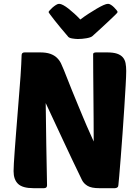

<svg xmlns="http://www.w3.org/2000/svg" viewBox="-20 -984 728 1004"><path d="M499 0Q458 0 438 -12Q418 -24 409 -42Q357 -149 311.5 -247Q266 -345 219 -445Q220 -337 222 -230Q224 -123 226 -15Q226 0 210 0H155Q98 0 74.5 -22.5Q51 -45 51 -89Q51 -101 52.5 -129.5Q54 -158 57 -197Q60 -236 63.5 -282.5Q67 -329 71 -377Q77 -453 81 -503Q85 -553 87.5 -587.5Q90 -622 91 -646.5Q92 -671 93 -695Q93 -710 109 -710H189Q222 -710 243 -702.5Q264 -695 277.5 -682Q291 -669 299 -652.5Q307 -636 314 -618Q338 -556 356.5 -511Q375 -466 389 -432Q403 -398 413.5 -373Q424 -348 433 -327Q442 -306 451 -286.5Q460 -267 470 -244Q470 -303 469.5 -365.5Q469 -428 468.5 -487.5Q468 -547 467.5 -602Q467 -657 467 -701Q467 -710 484 -710H539Q572 -710 591.5 -703.5Q611 -697 622 -684.5Q633 -672 636.5 -654Q640 -636 640 -613Q640 -588 637 -536.5Q634 -485 630 -421Q626 -357 621 -288.5Q616 -220 611.5 -162Q607 -104 603.5 -63.5Q600 -23 599 -16Q599 -8 593.5 -4Q588 0 581 0ZM289 -964Q298 -964 311 -957Q324 -950 338.5 -938.5Q353 -927 369 -912.5Q385 -898 400 -882Q421 -898 443.5 -912.5Q466 -927 485.5 -938.5Q505 -950 520.5 -957Q536 -964 545 -964Q552 -964 560.5 -958.5Q569 -953 576.5 -945.5Q584 -938 589.5 -931Q595 -924 595 -921Q595 -918 582 -905.5Q569 -893 549.5 -874.5Q530 -856 507 -835Q484 -814 463 -795Q455 -788 432 -784Q409 -780 387 -780Q374 -780 356.5 -783Q339 -786 334 -795Q316 -816 298 -837.5Q280 -859 266 -877Q252 -895 243 -907Q234 -919 234 -921Q234 -923 240 -930Q246 -937 254.5 -944.5Q263 -952 272.5 -958Q282 -964 289 -964Z"/></svg>

Font: PoetsenOne
Style: Regular
Weight: 400
Designer: Rodrigo Fuenzalida, Pablo Impallari
Foundry: Pablo Impallari, Rodrigo Fuenzalida
Version: Version 1.000; ttfautohint (v0.8) -G 200 -r 50